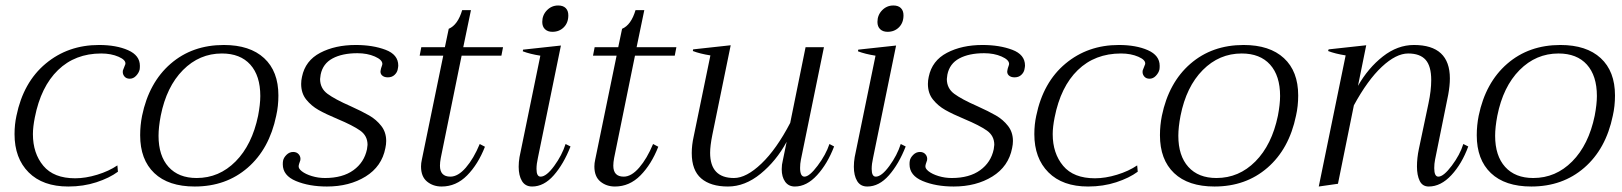

<svg xmlns="http://www.w3.org/2000/svg" viewBox="-20 -670 5915 700"><path d="M33 -181Q33 -216 40 -248Q65 -370 146.5 -438Q228 -506 341 -506Q404 -506 447 -487Q490 -468 490 -430Q490 -421 489 -416Q486 -404 476 -393.5Q466 -383 453 -383Q440 -383 433 -392Q426 -401 428 -413Q430 -419 432.5 -424.5Q435 -430 437 -436Q440 -451 412.5 -463Q385 -475 349 -475Q254 -475 191.5 -414.5Q129 -354 107 -242Q100 -207 100 -181Q100 -111 138 -65.5Q176 -20 254 -20Q292 -20 334.5 -33Q377 -46 408 -67L410 -44Q379 -21 331.5 -5.5Q284 10 229 10Q136 10 84.5 -41.5Q33 -93 33 -181Z M491 -177Q491 -213 498 -248Q523 -369 602 -437.5Q681 -506 796 -506Q891 -506 943 -458Q995 -410 995 -322Q995 -283 987 -248Q962 -127 883 -58.5Q804 10 690 10Q594 10 542.5 -39Q491 -88 491 -177ZM921 -248Q929 -290 929 -320Q929 -394 892.5 -434.5Q856 -475 789 -475Q707 -475 647 -414.5Q587 -354 566 -248Q558 -206 558 -175Q558 -102 594.5 -61.5Q631 -21 697 -21Q779 -21 839 -81.5Q899 -142 921 -248Z M1011 -71Q1011 -79 1012 -84Q1014 -95 1024.5 -105.5Q1035 -116 1049 -116Q1062 -116 1069.5 -107Q1077 -98 1075 -86Q1074 -82 1072 -77Q1070 -72 1069 -66Q1067 -56 1080.5 -45.5Q1094 -35 1117 -28Q1140 -21 1165 -21Q1229 -21 1268.5 -49.5Q1308 -78 1318 -126Q1320 -138 1320 -142Q1320 -175 1293 -194Q1266 -213 1211 -236Q1168 -254 1141.5 -269Q1115 -284 1096.5 -307Q1078 -330 1078 -364Q1078 -377 1081 -390Q1093 -449 1147.5 -477.5Q1202 -506 1277 -506Q1339 -506 1385.5 -488.5Q1432 -471 1432 -431Q1432 -427 1430 -417Q1428 -406 1418.5 -397Q1409 -388 1394 -388Q1380 -388 1372.5 -395.5Q1365 -403 1368 -415Q1369 -421 1371.5 -427.5Q1374 -434 1374 -437Q1374 -452 1346.5 -464Q1319 -476 1283 -476Q1228 -476 1192.5 -457Q1157 -438 1149 -398Q1147 -386 1147 -382Q1147 -348 1174 -328Q1201 -308 1258 -283Q1300 -264 1326 -249Q1352 -234 1370 -211Q1388 -188 1388 -156Q1388 -144 1385 -130Q1372 -63 1313 -26.5Q1254 10 1172 10Q1107 10 1059 -10Q1011 -30 1011 -71Z M1587 -94Q1584 -78 1584 -66Q1584 -26 1622 -26Q1650 -26 1678.5 -59Q1707 -92 1729 -145L1748 -135Q1723 -71 1683 -30.5Q1643 10 1590 10Q1559 10 1537 -8Q1515 -26 1515 -63Q1515 -75 1518 -88L1596 -467H1510L1516 -498H1602L1616 -565Q1649 -579 1665 -633H1697L1669 -498H1814L1808 -467H1663Z M1957 -590Q1957 -615 1974 -632.5Q1991 -650 2015 -650Q2033 -650 2042.5 -640.5Q2052 -631 2052 -614Q2052 -587 2035.5 -570.5Q2019 -554 1994 -554Q1977 -554 1967 -563.5Q1957 -573 1957 -590ZM1871 -62Q1871 -79 1874 -97L1950 -467Q1912 -473 1886 -483L1887 -489L2025 -504L1941 -94Q1936 -72 1936 -54Q1936 -26 1951 -26Q1972 -26 2000.5 -65Q2029 -104 2042 -145L2060 -136Q2035 -72 1999 -31Q1963 10 1920 10Q1895 10 1883 -10Q1871 -30 1871 -62Z M2219 -94Q2216 -78 2216 -66Q2216 -26 2254 -26Q2282 -26 2310.5 -59Q2339 -92 2361 -145L2380 -135Q2355 -71 2315 -30.5Q2275 10 2222 10Q2191 10 2169 -8Q2147 -26 2147 -63Q2147 -75 2150 -88L2228 -467H2142L2148 -498H2234L2248 -565Q2281 -579 2297 -633H2329L2301 -498H2446L2440 -467H2295Z M3021 -136Q2997 -73 2959 -31.5Q2921 10 2878 10Q2855 10 2842.5 -7.5Q2830 -25 2830 -53Q2830 -70 2834 -85L2848 -153Q2810 -83 2753 -36.5Q2696 10 2634 10Q2571 10 2536.5 -19.5Q2502 -49 2502 -112Q2502 -141 2509 -172L2570 -468Q2532 -474 2506 -484L2507 -490L2644 -505L2577 -178Q2569 -138 2569 -113Q2569 -21 2656 -21Q2701 -21 2756 -73.5Q2811 -126 2861 -222L2917 -498H2984L2900 -88Q2897 -73 2897 -58Q2897 -26 2913 -26Q2931 -26 2961 -66Q2991 -106 3004 -145Z M3179 -590Q3179 -615 3196 -632.5Q3213 -650 3237 -650Q3255 -650 3264.5 -640.5Q3274 -631 3274 -614Q3274 -587 3257.5 -570.5Q3241 -554 3216 -554Q3199 -554 3189 -563.5Q3179 -573 3179 -590ZM3093 -62Q3093 -79 3096 -97L3172 -467Q3134 -473 3108 -483L3109 -489L3247 -504L3163 -94Q3158 -72 3158 -54Q3158 -26 3173 -26Q3194 -26 3222.5 -65Q3251 -104 3264 -145L3282 -136Q3257 -72 3221 -31Q3185 10 3142 10Q3117 10 3105 -10Q3093 -30 3093 -62Z M3296 -71Q3296 -79 3297 -84Q3299 -95 3309.5 -105.5Q3320 -116 3334 -116Q3347 -116 3354.5 -107Q3362 -98 3360 -86Q3359 -82 3357 -77Q3355 -72 3354 -66Q3352 -56 3365.5 -45.5Q3379 -35 3402 -28Q3425 -21 3450 -21Q3514 -21 3553.5 -49.5Q3593 -78 3603 -126Q3605 -138 3605 -142Q3605 -175 3578 -194Q3551 -213 3496 -236Q3453 -254 3426.5 -269Q3400 -284 3381.5 -307Q3363 -330 3363 -364Q3363 -377 3366 -390Q3378 -449 3432.5 -477.5Q3487 -506 3562 -506Q3624 -506 3670.5 -488.5Q3717 -471 3717 -431Q3717 -427 3715 -417Q3713 -406 3703.5 -397Q3694 -388 3679 -388Q3665 -388 3657.5 -395.5Q3650 -403 3653 -415Q3654 -421 3656.5 -427.5Q3659 -434 3659 -437Q3659 -452 3631.5 -464Q3604 -476 3568 -476Q3513 -476 3477.5 -457Q3442 -438 3434 -398Q3432 -386 3432 -382Q3432 -348 3459 -328Q3486 -308 3543 -283Q3585 -264 3611 -249Q3637 -234 3655 -211Q3673 -188 3673 -156Q3673 -144 3670 -130Q3657 -63 3598 -26.5Q3539 10 3457 10Q3392 10 3344 -10Q3296 -30 3296 -71Z M3751 -181Q3751 -216 3758 -248Q3783 -370 3864.5 -438Q3946 -506 4059 -506Q4122 -506 4165 -487Q4208 -468 4208 -430Q4208 -421 4207 -416Q4204 -404 4194 -393.5Q4184 -383 4171 -383Q4158 -383 4151 -392Q4144 -401 4146 -413Q4148 -419 4150.5 -424.5Q4153 -430 4155 -436Q4158 -451 4130.5 -463Q4103 -475 4067 -475Q3972 -475 3909.5 -414.5Q3847 -354 3825 -242Q3818 -207 3818 -181Q3818 -111 3856 -65.5Q3894 -20 3972 -20Q4010 -20 4052.5 -33Q4095 -46 4126 -67L4128 -44Q4097 -21 4049.5 -5.5Q4002 10 3947 10Q3854 10 3802.5 -41.5Q3751 -93 3751 -181Z M4209 -177Q4209 -213 4216 -248Q4241 -369 4320 -437.5Q4399 -506 4514 -506Q4609 -506 4661 -458Q4713 -410 4713 -322Q4713 -283 4705 -248Q4680 -127 4601 -58.5Q4522 10 4408 10Q4312 10 4260.5 -39Q4209 -88 4209 -177ZM4639 -248Q4647 -290 4647 -320Q4647 -394 4610.5 -434.5Q4574 -475 4507 -475Q4425 -475 4365 -414.5Q4305 -354 4284 -248Q4276 -206 4276 -175Q4276 -102 4312.5 -61.5Q4349 -21 4415 -21Q4497 -21 4557 -81.5Q4617 -142 4639 -248Z M5333 -136Q5310 -73 5271.5 -31.5Q5233 10 5189 10Q5166 10 5156 -10.5Q5146 -31 5146 -63Q5146 -94 5153 -127L5188 -293Q5198 -340 5198 -378Q5198 -429 5177.5 -452Q5157 -475 5114 -475Q5070 -475 5018 -426.5Q4966 -378 4916 -286L4858 0L4788 10L4886 -468Q4848 -474 4822 -484L4824 -490L4961 -505L4931 -357Q4968 -422 5021.5 -464Q5075 -506 5135 -506Q5266 -506 5266 -384Q5266 -358 5260 -325L5212 -88Q5209 -73 5209 -57Q5209 -26 5224 -26Q5243 -26 5273 -66Q5303 -106 5315 -145Z M5364 -177Q5364 -213 5371 -248Q5396 -369 5475 -437.5Q5554 -506 5669 -506Q5764 -506 5816 -458Q5868 -410 5868 -322Q5868 -283 5860 -248Q5835 -127 5756 -58.5Q5677 10 5563 10Q5467 10 5415.5 -39Q5364 -88 5364 -177ZM5794 -248Q5802 -290 5802 -320Q5802 -394 5765.5 -434.5Q5729 -475 5662 -475Q5580 -475 5520 -414.5Q5460 -354 5439 -248Q5431 -206 5431 -175Q5431 -102 5467.5 -61.5Q5504 -21 5570 -21Q5652 -21 5712 -81.5Q5772 -142 5794 -248Z"/></svg>

Font: Trirong Light
Style: Italic
Weight: 300
Italic angle: -12°
Designer: Katatrad Team
Foundry: CadsonDemak
Version: Version 1.001